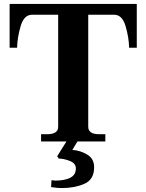

<svg xmlns="http://www.w3.org/2000/svg" viewBox="-20 -720 745 977"><path d="M676 -700V-477H637Q636 -529 619 -587Q602 -645 561 -645H429V-75Q429 -37 485 -37H516V0H374L348 43Q387 45 423 66Q459 87 459 131Q459 194 409 215.5Q359 237 295 237Q270 237 240 232L242 197Q256 199 262 199Q309 199 337.5 184.5Q366 170 366 137Q366 111 335.5 99Q305 87 279 87L271 75L318 0H189V-37H219Q248 -37 262 -46.5Q276 -56 276 -75V-645H143Q102 -645 85 -587Q68 -529 67 -477H29V-700Z"/></svg>

Font: Taviraj SemiBold
Style: Regular
Weight: 600
Designer: Katatrad Team
Foundry: CadsonDemak
Version: Version 1.001